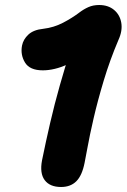

<svg xmlns="http://www.w3.org/2000/svg" viewBox="-20 -736 506 767"><path d="M318 -86Q308 -35 285 -12Q262 11 224 11Q179 11 158.5 -16.5Q138 -44 148 -96Q163 -170 180.5 -245.5Q198 -321 219 -395Q240 -469 262 -537L288 -503Q271 -489 247.5 -478Q224 -467 199 -461Q174 -455 151 -455Q99 -455 80 -486Q61 -517 68 -554Q73 -579 93.5 -598Q114 -617 153 -621Q195 -626 231.5 -645Q268 -664 297 -686Q314 -699 333 -707.5Q352 -716 376 -716Q412 -716 435.5 -696.5Q459 -677 464.5 -645Q470 -613 453 -576Q419 -496 394.5 -414.5Q370 -333 354 -263.5Q338 -194 329.5 -146.5Q321 -99 318 -86Z"/></svg>

Font: Shantell Sans ExtraBold
Style: Italic
Weight: 800
Italic angle: -11°
Designer: Stephen Nixon, Anya Danilova, Shantell Martin
Foundry: Arrow Type
Version: Version 1.011;[c5ecc13dd]